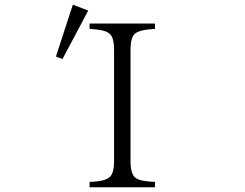

<svg xmlns="http://www.w3.org/2000/svg" viewBox="-20 -850 1040 816"><path d="M360.8 -750H638.7V-727.1Q572.3 -724.1 552.7 -706.1Q534.7 -689.5 534.7 -639.2V-165Q534.7 -110.8 555.7 -94.2Q577.1 -78.6 638.7 -77.1V-54.2H360.8V-77.1Q427.2 -78.6 446.8 -98.1Q464.8 -114.7 464.8 -165V-639.2Q464.8 -694.3 442.9 -709Q423.3 -724.1 360.8 -727.1ZM289.6 -830.1 355 -805.2 245.6 -599.1 217.8 -609.9Z"/></svg>

Font: I.Ming
Style: Regular
Weight: 400
Designer: Ichiten Fonts Project
Version: Version 6.11; Dec 27, 2019